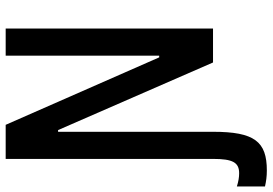

<svg xmlns="http://www.w3.org/2000/svg" viewBox="-178 -608 960 676"><g transform="rotate(-90 302.0 -270.0)"><path d="M176 0V-545.5H182L420 0H539.5V-730H444V-189.5H438L200.5 -730H80.5V0C80.5 69.5 68 92 30 92C16 92 1 89.5 -16.5 84V183C2 187 17.5 189.5 40 189.5C141.5 189.5 176 146 176 0Z"/></g></svg>

Font: Monaspace Neon Medium
Style: Regular
Weight: 500
Designer: Riley Cran & the Lettermatic Team
Foundry: Lettermatic
Version: Version 1.200 (Monaspace Neon)